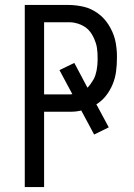

<svg xmlns="http://www.w3.org/2000/svg" viewBox="-20 -755 540 775"><path d="M80 0V-735H256Q272 -735 288 -733Q304 -731 319 -727.5Q334 -724 348.5 -717Q363 -710 376 -700.5Q389 -691 399.5 -679.5Q410 -668 418.5 -654.5Q427 -641 433.5 -626.5Q440 -612 444 -596.5Q448 -581 450 -562.5Q452 -544 452 -534V-520Q452 -493 448.5 -466.5Q445 -440 435 -415.5Q425 -391 408.5 -369.5Q392 -348 369 -334L419 -241L360 -212L308 -309Q295 -306 285.5 -305Q276 -304 270 -304H158V0ZM158 -374H256Q260 -374 264 -374Q268 -374 272 -375L220 -472L280 -501L333 -401Q340 -408 346 -416.5Q352 -425 357 -433.5Q362 -442 365 -451.5Q368 -461 370 -471Q372 -481 373 -492.5Q374 -504 374 -511V-520Q374 -530 373.5 -540Q373 -550 371.5 -560.5Q370 -571 367 -580.5Q364 -590 360 -599Q356 -608 350.5 -617Q345 -626 338 -633.5Q331 -641 322.5 -646.5Q314 -652 304.5 -656Q295 -660 283.5 -662.5Q272 -665 265 -665H158Z"/></svg>

Font: Iosevka MaddieWtf
Style: Regular
Weight: 400
Monospace: yes
Designer: Belleve Invis
Foundry: Belleve Invis
Version: Version 31.3.0; ttfautohint (v1.8.3)